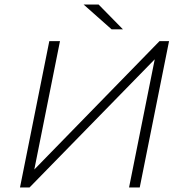

<svg xmlns="http://www.w3.org/2000/svg" viewBox="-20 -825 799 845"><path d="M197 -644H244L131 -79L682 -644H724L595 0H548L661 -564L110 0H68ZM348 -805H414L521 -696H471Z"/></svg>

Font: Montserrat Ace
Style: Light Italic
Weight: 300
Italic angle: -11.3°
Designer: Julieta Ulanovsky
Foundry: Julieta Ulanovsky
Version: Version 1